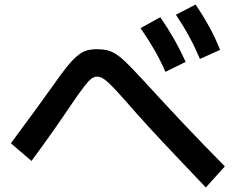

<svg xmlns="http://www.w3.org/2000/svg" viewBox="-20 -831 1040 847"><path d="M710 -514Q687 -566 660.5 -612Q634 -658 600 -707L687 -755Q721 -706 748 -658.5Q775 -611 799 -558ZM862 -571Q840 -623 814.5 -670Q789 -717 756 -766L843 -811Q876 -762 902.5 -714Q929 -666 951 -611ZM888 -4Q816 -80 755 -144Q694 -208 639 -268Q584 -328 531 -389Q493 -432 471 -454Q449 -476 435 -484.5Q421 -493 408 -493Q395 -493 382.5 -483.5Q370 -474 350.5 -448.5Q331 -423 296 -372Q262 -321 219.5 -260.5Q177 -200 119 -121L28 -199Q86 -277 132 -340Q178 -403 215 -455Q249 -504 274 -535Q299 -566 319.5 -583.5Q340 -601 360.5 -607.5Q381 -614 408 -614Q433 -614 453.5 -609Q474 -604 495 -590Q516 -576 543 -549Q570 -522 609 -480Q704 -376 792 -283Q880 -190 972 -97Z"/></svg>

Font: M PLUS 2 SemiBold
Style: Regular
Weight: 600
Designer: Coji Morishita
Foundry: UNDERFOREST DESIGN
Version: Version 1.001